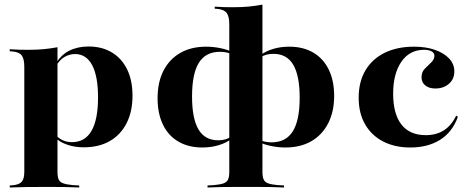

<svg xmlns="http://www.w3.org/2000/svg" viewBox="-20 -634 2047 840"><path d="M158.9 183.9Q121.8 183.9 93.1 184.3Q64.5 184.7 22.6 186.3V177.4L33.9 176.6Q63.7 174.2 75 161.3Q86.3 148.4 86.3 117.7V-209.7H231.5V117.7Q231.5 139.5 236.7 151.2Q241.9 162.9 256.9 168.1Q271.8 173.4 298.4 175.8L326.6 177.4V186.3Q293.5 184.7 266.9 184.3Q240.3 183.9 215.3 183.9Q190.3 183.9 158.9 183.9ZM366.9 -430.6Q426.6 -430.6 469.8 -404.4Q512.9 -378.2 536.3 -330.2Q559.7 -282.3 559.7 -215.3Q559.7 -146 533.9 -95.2Q508.1 -44.4 460.5 -16.9Q412.9 10.5 346 10.5Q305.6 10.5 272.2 -1.6Q238.7 -13.7 224.2 -30.6L226.6 -40.3Q237.9 -28.2 255.2 -20.2Q272.6 -12.1 295.2 -12.1Q351.6 -12.1 380.2 -61.3Q408.9 -110.5 408.9 -208.1Q408.9 -300.8 383.1 -349.2Q357.3 -397.6 308.1 -397.6Q285.5 -397.6 263.3 -385.5Q241.1 -373.4 221.8 -340.3L219.4 -347.6Q244.4 -392.7 281.9 -411.7Q319.4 -430.6 366.9 -430.6ZM86.3 -209.7V-341.9Q86.3 -376.6 75 -391.5Q63.7 -406.5 33.9 -408.9L22.6 -409.7V-418.5Q48.4 -416.9 65.3 -416.5Q82.3 -416.1 104.8 -416.1Q141.9 -416.1 171.8 -419Q201.6 -421.8 231.5 -427.4V-418.5V-209.7Z M1055.6 183.9Q1025 183.9 1000 183.9Q975 183.9 948.8 184.3Q922.6 184.7 887.9 186.3V177.4L916.1 175.8Q943.5 173.4 958.1 168.1Q972.6 162.9 977.8 151.2Q983.1 139.5 983.1 117.7V-528.2Q983.1 -562.9 971.4 -577.8Q959.7 -592.7 930.6 -595.2L919.4 -596V-604.8Q944.4 -603.2 961.3 -602.8Q978.2 -602.4 1000.8 -602.4Q1037.9 -602.4 1067.7 -605.2Q1097.6 -608.1 1128.2 -613.7V-604.8V117.7Q1128.2 139.5 1133.5 151.2Q1138.7 162.9 1153.2 168.1Q1167.7 173.4 1194.4 175.8L1222.6 177.4V186.3Q1189.5 184.7 1163.3 184.3Q1137.1 183.9 1111.7 183.9Q1086.3 183.9 1055.6 183.9ZM865.3 11.3Q804.8 11.3 760.5 -14.5Q716.1 -40.3 692.7 -89.1Q669.4 -137.9 669.4 -204Q669.4 -274.2 695.2 -324.6Q721 -375 768.5 -402.4Q816.1 -429.8 882.3 -429.8Q913.7 -429.8 946 -423Q978.2 -416.1 994.4 -406.5L993.5 -396.8Q982.3 -402.4 969.8 -404.8Q957.3 -407.3 941.9 -407.3Q879.8 -407.3 850 -359.3Q820.2 -311.3 820.2 -212.1Q820.2 -115.3 848.4 -67.7Q876.6 -20.2 934.7 -20.2Q951.6 -20.2 965.3 -24.2Q979 -28.2 991.9 -35.5L992.7 -26.6Q970.2 -8.9 936.7 1.2Q903.2 11.3 865.3 11.3ZM1228.2 11.3Q1196.8 11.3 1164.5 4.4Q1132.3 -2.4 1116.1 -12.1L1116.9 -21.8Q1129 -16.1 1141.9 -13.7Q1154.8 -11.3 1168.5 -11.3Q1230.6 -11.3 1260.9 -59.3Q1291.1 -107.3 1291.1 -206.5Q1291.1 -303.2 1262.9 -350.8Q1234.7 -398.4 1176.6 -398.4Q1159.7 -398.4 1146 -394.8Q1132.3 -391.1 1119.4 -383.1L1118.5 -391.9Q1141.1 -409.7 1174.2 -419.8Q1207.3 -429.8 1245.2 -429.8Q1306.5 -429.8 1350.4 -404Q1394.4 -378.2 1418.1 -329.8Q1441.9 -281.5 1441.9 -214.5Q1441.9 -145.2 1415.7 -94.4Q1389.5 -43.5 1341.9 -16.1Q1294.4 11.3 1228.2 11.3Z M1775 11.3Q1707.3 11.3 1656.5 -14.9Q1605.6 -41.1 1577.4 -89.9Q1549.2 -138.7 1549.2 -206.5Q1549.2 -276.6 1579 -326.6Q1608.9 -376.6 1663.3 -403.2Q1717.7 -429.8 1791.9 -429.8Q1842.7 -429.8 1882.3 -416.1Q1921.8 -402.4 1944.8 -378.2Q1967.7 -354 1967.7 -321Q1967.7 -287.9 1944 -267.3Q1920.2 -246.8 1884.7 -246.8Q1857.3 -246.8 1840.7 -260.1Q1824.2 -273.4 1824.2 -296Q1824.2 -318.5 1838.3 -333.1Q1852.4 -347.6 1866.5 -360.9Q1880.6 -374.2 1880.6 -390.3Q1880.6 -402.4 1868.1 -409.3Q1855.6 -416.1 1835.5 -416.1Q1771.8 -416.1 1735.9 -363.7Q1700 -311.3 1700 -224.2Q1700 -135.5 1736.3 -89.1Q1772.6 -42.7 1842.7 -42.7Q1888.7 -42.7 1921.8 -63.7Q1954.8 -84.7 1975.8 -128.2L1983.1 -122.6Q1958.9 -55.6 1905.2 -22.2Q1851.6 11.3 1775 11.3Z"/></svg>

Font: Playfair 144pt SemiExpanded Black
Style: Regular
Weight: 900
Width: 6
Designer: Claus Eggers Sørensen
Foundry: Claus Eggers Sørensen
Version: Version 2.203